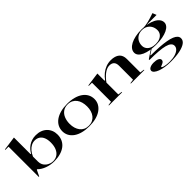

<svg xmlns="http://www.w3.org/2000/svg" viewBox="145 -1871 3212 3212"><g transform="rotate(-45 1751.5 -265.0)"><path d="M117 15V-700H42V-711L289 -745V-356L299 -347Q315 -379 340 -408.5Q365 -438 399 -462Q433 -486 476.5 -500.5Q520 -515 573 -515Q635 -515 684.5 -496.5Q734 -478 769 -444Q804 -410 822.5 -364.5Q841 -319 841 -264Q841 -197 815.5 -144.5Q790 -92 742.5 -56.5Q695 -21 630 -3Q565 15 486 15Q443 15 401 7.5Q359 0 320 -14Q281 -28 247.5 -48.5Q214 -69 189 -95L179 -93L127 15ZM473 0Q533 0 576.5 -30Q620 -60 643.5 -116Q667 -172 667 -249Q667 -319 647 -367Q627 -415 589.5 -440Q552 -465 499 -465Q457 -465 417 -444.5Q377 -424 344 -385.5Q311 -347 289 -294V-176Q289 -133 305.5 -100Q322 -67 349.5 -45Q377 -23 409.5 -11.5Q442 0 473 0Z M1316 -515Q1404 -515 1474.5 -496Q1545 -477 1595 -441.5Q1645 -406 1671.5 -356.5Q1698 -307 1698 -246Q1698 -188 1671 -140Q1644 -92 1594.5 -57Q1545 -22 1474.5 -3.5Q1404 15 1316 15Q1227 15 1156.5 -3.5Q1086 -22 1036.5 -57Q987 -92 961 -140Q935 -188 935 -246Q935 -307 961.5 -356.5Q988 -406 1038 -441.5Q1088 -477 1158.5 -496Q1229 -515 1316 -515ZM1316 -502Q1250 -502 1203.5 -469Q1157 -436 1133 -378Q1109 -320 1109 -246Q1109 -193 1122.5 -148Q1136 -103 1162 -69Q1188 -35 1226.5 -16.5Q1265 2 1316 2Q1366 2 1404.5 -16.5Q1443 -35 1469.5 -68.5Q1496 -102 1509.5 -147.5Q1523 -193 1523 -246Q1523 -302 1510 -348.5Q1497 -395 1470.5 -429.5Q1444 -464 1405.5 -483Q1367 -502 1316 -502Z M2629 -10V0H2311V-10L2382 -20V-350Q2382 -410 2353.5 -439.5Q2325 -469 2268 -469Q2237 -469 2204.5 -455Q2172 -441 2141.5 -417Q2111 -393 2083.5 -363Q2056 -333 2033 -300V-20L2104 -10V0H1792V-10L1861 -20V-470H1786V-481L2033 -515V-348L2043 -341Q2082 -396 2130 -435Q2178 -474 2233 -494.5Q2288 -515 2349 -515Q2399 -515 2437.5 -503.5Q2476 -492 2502 -470Q2528 -448 2541 -415Q2554 -382 2554 -339V-20Z M3042 215Q2970 215 2908.5 205Q2847 195 2800.5 177.5Q2754 160 2728 137Q2702 114 2702 90Q2702 68 2718.5 52.5Q2735 37 2763 29Q2791 21 2826 21Q2885 21 2921 37.5Q2957 54 2957 84Q2957 102 2947.5 113.5Q2938 125 2925 132.5Q2912 140 2898 145Q2884 150 2875 154.5Q2866 159 2866 164Q2866 173 2888.5 181.5Q2911 190 2948.5 195.5Q2986 201 3030 201Q3104 201 3159 184.5Q3214 168 3245 138.5Q3276 109 3276 70Q3276 35 3248 10Q3220 -15 3163 -30Q3106 -45 3017.5 -52Q2929 -59 2809 -59V-74L2961 -176L2973 -169L2877 -107L2881 -98Q2993 -98 3082.5 -92Q3172 -86 3239 -74Q3306 -62 3351 -43.5Q3396 -25 3418.5 0.5Q3441 26 3441 58Q3441 109 3393 143.5Q3345 178 3256 196.5Q3167 215 3042 215ZM3071 -160Q2994 -160 2929 -171.5Q2864 -183 2816 -204.5Q2768 -226 2741 -256.5Q2714 -287 2714 -326Q2714 -367 2740.5 -402Q2767 -437 2815 -462Q2863 -487 2929 -501Q2995 -515 3074 -515Q3149 -515 3214 -501.5Q3279 -488 3328 -463Q3377 -438 3404 -403Q3431 -368 3431 -326Q3431 -291 3406.5 -260.5Q3382 -230 3335 -207.5Q3288 -185 3221.5 -172.5Q3155 -160 3071 -160ZM3074 -173Q3129 -173 3170.5 -191Q3212 -209 3235 -241.5Q3258 -274 3258 -317Q3258 -370 3235 -412Q3212 -454 3171 -478Q3130 -502 3074 -502Q3018 -502 2976 -478Q2934 -454 2911 -412Q2888 -370 2888 -317Q2888 -275 2911 -242Q2934 -209 2976 -191Q3018 -173 3074 -173ZM3198 -492 3106 -510Q3139 -511 3173 -516Q3207 -521 3240 -529Q3273 -537 3302.5 -546.5Q3332 -556 3357 -564Q3382 -572 3399 -578L3427 -508H3198Z"/></g></svg>

Font: Kalnia SemiExpanded
Style: Regular
Weight: 400
Width: 6
Designer: Frida Medrano
Foundry: Frida Medrano
Version: Version 1.105